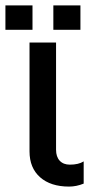

<svg xmlns="http://www.w3.org/2000/svg" viewBox="-76 -677 362 709"><path d="M33 -520H131V-124Q131 -98 144.5 -83.5Q158 -69 182 -69Q214 -69 233 -81V1Q206 12 179 12Q111 12 72 -22.5Q33 -57 33 -118ZM44 -657V-567H-56V-657ZM121 -657H221V-567H121Z"/></svg>

Font: Non Bureau
Style: Regular
Weight: 400
Designer: Jona Saucedo
Foundry: Non Foundry
Version: Version 1.000; ttfautohint (v1.8.4)